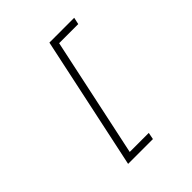

<svg xmlns="http://www.w3.org/2000/svg" viewBox="-214 -840 1078 1078"><g transform="rotate(-45 325.0 -301.0)"><path d="M183 96 352 -698H397L228 96ZM194 96 202 55H388L380 96ZM354 -657 363 -698H549L540 -657Z"/></g></svg>

Font: Azeret Mono Thin Thin
Style: Italic
Weight: 250
Italic angle: -12°
Version: Version 1.002